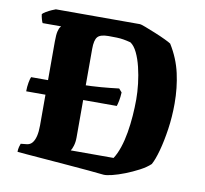

<svg xmlns="http://www.w3.org/2000/svg" viewBox="-79 -794 941 883"><g transform="rotate(10 391.5 -352.5)"><path d="M286 -319 130 -313H43Q43 -334 46.5 -353.5Q50 -373 54 -381H130L286 -387Q336 -388 379 -391.5Q422 -395 462 -400L476 -384Q475 -362 471.5 -344.5Q468 -327 465 -319ZM460 3Q435 0 389 -4Q343 -8 289 -12.5Q235 -17 184 -21Q133 -25 97 -28Q61 -31 52 -32Q52 -44 55 -55.5Q58 -67 60 -71L89 -74Q104 -76 113.5 -87.5Q123 -99 128 -119.5Q133 -140 133 -169V-561Q133 -594 137 -609.5Q141 -625 145.5 -630Q150 -635 149 -635H63Q60 -640 56.5 -652.5Q53 -665 52 -675Q57 -681 69 -688Q81 -695 93.5 -700.5Q106 -706 112 -708H505Q510 -708 531 -700Q552 -692 579 -681Q606 -670 628 -659.5Q650 -649 657 -644Q695 -583 710 -516Q725 -449 725 -376Q725 -314 716.5 -256Q708 -198 695.5 -152.5Q683 -107 670 -84Q651 -66 620.5 -50Q590 -34 558 -21.5Q526 -9 499.5 -2.5Q473 4 460 3ZM292 -81H492Q507 -104 518 -137Q529 -170 535.5 -208.5Q542 -247 545 -287Q548 -327 548 -364Q548 -398 543.5 -437Q539 -476 530 -513Q521 -550 507.5 -578Q494 -606 476 -618Q457 -623 442 -625.5Q427 -628 410.5 -628.5Q394 -629 372 -629Q334 -629 321 -614Q308 -599 308 -558V-144Q308 -122 302.5 -104.5Q297 -87 292 -81Z"/></g></svg>

Font: Texturina 12pt Black
Style: Regular
Weight: 900
Designer: Guillermo Torres Carreño
Foundry: Omnibus-Type
Version: Version 1.002